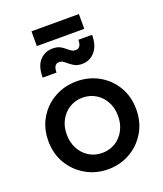

<svg xmlns="http://www.w3.org/2000/svg" viewBox="-167 -1039 987 1160"><g transform="rotate(-20 326.5 -459.0)"><path d="M327 12Q405 12 469 -24.5Q533 -61 571 -125Q609 -189 609 -271Q609 -353 571.5 -416.5Q534 -480 470 -516.5Q406 -553 327 -553Q248 -553 183.5 -516.5Q119 -480 81.5 -416.5Q44 -353 44 -271Q44 -190 82 -126Q120 -62 184.5 -25Q249 12 327 12ZM327 -93Q280 -93 242.5 -116Q205 -139 183.5 -179.5Q162 -220 162 -271Q162 -322 183.5 -362Q205 -402 242.5 -425Q280 -448 327 -448Q374 -448 411.5 -425Q449 -402 470.5 -362Q492 -322 492 -271Q492 -220 470.5 -179.5Q449 -139 411.5 -116Q374 -93 327 -93ZM396 -640Q446 -640 479 -677.5Q512 -715 512 -785H424Q424 -732 388 -732Q372 -732 359.5 -740.5Q347 -749 334 -760.5Q321 -772 303.5 -780.5Q286 -789 258 -789Q209 -789 176 -753.5Q143 -718 143 -644H232Q232 -698 267 -698Q284 -698 296 -689Q308 -680 321 -669Q334 -658 351.5 -649Q369 -640 396 -640ZM175 -835H480V-930H175Z"/></g></svg>

Font: Custom Plus Jakarta Sans SemiBold
Style: Regular
Weight: 600
Designer: Gumpita Rahayu & FullSphere
Foundry: Tokotype & FullSphere
Version: Version 1.001;hotconv 1.0.117;makeotfexe 2.5.65602